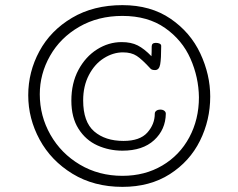

<svg xmlns="http://www.w3.org/2000/svg" viewBox="-20 -728 929 748"><path d="M799 -352Q799 -260 759 -179.5Q719 -99 641.5 -49.5Q564 0 457 0Q346 0 262.5 -51Q179 -102 134.5 -184Q90 -266 90 -357Q90 -448 133.5 -528.5Q177 -609 260.5 -658.5Q344 -708 457 -708Q567 -708 644.5 -655Q722 -602 760.5 -519.5Q799 -437 799 -352ZM755 -349Q754 -427 722 -499.5Q690 -572 623 -619Q556 -666 457 -666Q362 -666 288.5 -623.5Q215 -581 175 -510.5Q135 -440 135 -361Q135 -276 176.5 -203Q218 -130 291.5 -86.5Q365 -43 457 -43Q544 -43 612 -83Q680 -123 717.5 -193Q755 -263 755 -349ZM626 -285Q625 -223 580.5 -182Q536 -141 457 -141Q405 -141 359.5 -161.5Q314 -182 286 -226Q258 -270 258 -336Q258 -404 285.5 -455.5Q313 -507 358 -535.5Q403 -564 454 -564Q491 -564 516.5 -551Q542 -538 570 -509Q571 -522 571 -547Q571 -561 587 -561Q596 -561 602 -558Q608 -555 608 -549Q608 -499 604 -477Q600 -455 584 -455Q571 -455 566 -461Q534 -496 513 -510Q492 -524 459 -524Q421 -524 385 -501.5Q349 -479 326.5 -436Q304 -393 304 -337Q304 -253 347 -216Q390 -179 461 -179Q525 -179 554 -211.5Q583 -244 583 -285Q583 -292 589 -296.5Q595 -301 605 -301Q614 -301 620 -296.5Q626 -292 626 -285Z"/></svg>

Font: Mali Light
Style: Regular
Weight: 300
Designer: Kitiyaporn Chalermlarp | Katatrad Aksorn Co.,Ltd.
Foundry: Cadson Demak Co.,Ltd.
Version: Version 1.000; ttfautohint (v1.6)